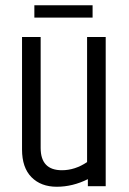

<svg xmlns="http://www.w3.org/2000/svg" viewBox="-20 -710 492 732"><path d="M111 -690H333V-643H111ZM216 -61Q266 -61 312 -92V-569H383V0H315V-27Q257 2 196.5 2Q136 2 100 -34.5Q64 -71 64 -140V-569H135V-146Q135 -61 216 -61Z"/></svg>

Font: Khand
Style: Regular
Weight: 400
Designer: Devanagari: Sanchit Sawaria, Jyotish Sonowal; Latin: Satya Rajpurohit
Foundry: Indian Type Foundry
Version: Version 1.101;PS 1.0;hotconv 1.0.78;makeotf.lib2.5.61930; tt